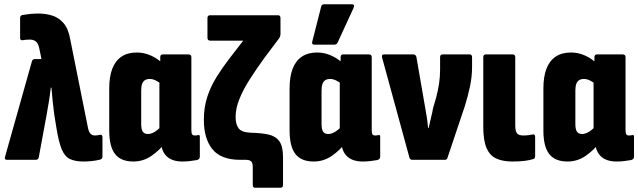

<svg xmlns="http://www.w3.org/2000/svg" viewBox="-20 -755 3015 907"><path d="M375 8Q336 8 311 -3.5Q286 -15 271.5 -50Q257 -85 246 -154L236 -216Q232 -245 229 -275.5Q226 -306 223 -341H220Q216 -306 210.5 -272.5Q205 -239 199 -206L163 -11Q160 0 149 0H14Q-1 0 4 -15L131 -466Q134 -476 145 -476H176L165 -529Q160 -551 149 -559.5Q138 -568 121 -568Q102 -568 87 -565Q75 -564 75 -575V-670Q75 -681 85 -684Q102 -687 121.5 -689Q141 -691 161 -691Q196 -691 226.5 -681.5Q257 -672 280 -646Q303 -620 312 -568L395 -154Q399 -133 407 -124Q415 -115 429 -115Q437 -115 452 -118Q464 -121 464 -106V-15Q464 -4 453 -1Q433 4 412 6Q391 8 375 8Z M610 8Q551 8 523.5 -27.5Q496 -63 496 -138V-337Q496 -393 510.5 -430.5Q525 -468 554 -487.5Q583 -507 626 -507Q661 -507 693 -492.5Q725 -478 750 -454L745 -356Q730 -368 715.5 -375Q701 -382 688 -382Q674 -382 665 -376.5Q656 -371 651.5 -359Q647 -347 647 -327V-169Q647 -144 654.5 -133Q662 -122 679 -122Q694 -122 710.5 -132Q727 -142 745 -161L763 -84Q735 -46 696 -19Q657 8 610 8ZM842 8Q792 8 766 -18Q740 -44 740 -94V-111L733 -128V-413L737 -445V-485Q737 -498 750 -498H870Q884 -498 884 -485V-142Q884 -126 887.5 -120.5Q891 -115 900 -115Q906 -115 909 -115.5Q912 -116 916 -117Q924 -119 924 -109V-15Q924 -3 911 1Q894 4 876.5 6Q859 8 842 8Z M1186 132Q1174 132 1174 119V32Q1174 20 1170.5 13Q1167 6 1160 3Q1153 0 1142 0H1115Q1024 0 983.5 -50Q943 -100 943 -189Q943 -248 959 -297Q975 -346 1002 -389.5Q1029 -433 1061 -475L1129 -563H973Q960 -563 960 -577V-670Q960 -683 973 -683H1293Q1305 -683 1305 -670V-594Q1305 -586 1300 -576L1228 -480Q1191 -429 1160 -380.5Q1129 -332 1111 -287.5Q1093 -243 1093 -203Q1093 -167 1107.5 -148.5Q1122 -130 1164 -128Q1214 -127 1248 -119.5Q1282 -112 1299.5 -88Q1317 -64 1317 -12V119Q1317 132 1304 132Z M1462 8Q1403 8 1375.5 -27.5Q1348 -63 1348 -138V-337Q1348 -393 1362.5 -430.5Q1377 -468 1406 -487.5Q1435 -507 1478 -507Q1513 -507 1545 -492.5Q1577 -478 1602 -454L1597 -356Q1582 -368 1567.5 -375Q1553 -382 1540 -382Q1526 -382 1517 -376.5Q1508 -371 1503.5 -359Q1499 -347 1499 -327V-169Q1499 -144 1506.5 -133Q1514 -122 1531 -122Q1546 -122 1562.5 -132Q1579 -142 1597 -161L1615 -84Q1587 -46 1548 -19Q1509 8 1462 8ZM1694 8Q1644 8 1618 -18Q1592 -44 1592 -94V-111L1585 -128V-413L1589 -445V-485Q1589 -498 1602 -498H1722Q1736 -498 1736 -485V-142Q1736 -126 1739.5 -120.5Q1743 -115 1752 -115Q1758 -115 1761 -115.5Q1764 -116 1768 -117Q1776 -119 1776 -109V-15Q1776 -3 1763 1Q1746 4 1728.5 6Q1711 8 1694 8ZM1465 -544Q1451 -544 1455 -558L1497 -723Q1498 -730 1502.5 -732.5Q1507 -735 1513 -735H1641Q1658 -735 1650 -717L1575 -554Q1571 -544 1558 -544Z M1928 0Q1917 0 1914 -11L1785 -483Q1781 -498 1795 -498H1932Q1944 -498 1947 -486L1986 -261Q1991 -233 1995.5 -205.5Q2000 -178 2002 -151H2005Q2010 -175 2016 -198.5Q2022 -222 2026 -245L2040 -293Q2049 -327 2054 -359.5Q2059 -392 2059 -427V-485Q2059 -498 2071 -498H2199Q2210 -498 2210 -484V-438Q2210 -394 2200.5 -348Q2191 -302 2176 -254L2094 -10Q2092 0 2081 0Z M2401 8Q2355 8 2324.5 -6Q2294 -20 2278.5 -55.5Q2263 -91 2263 -155V-485Q2263 -498 2276 -498H2401Q2414 -498 2414 -485V-162Q2414 -135 2422.5 -125Q2431 -115 2452 -115Q2465 -115 2476.5 -116.5Q2488 -118 2498 -120Q2508 -121 2508 -108V-18Q2508 -5 2497 -3Q2481 2 2457.5 5Q2434 8 2401 8Z M2661 8Q2602 8 2574.5 -27.5Q2547 -63 2547 -138V-337Q2547 -393 2561.5 -430.5Q2576 -468 2605 -487.5Q2634 -507 2677 -507Q2712 -507 2744 -492.5Q2776 -478 2801 -454L2796 -356Q2781 -368 2766.5 -375Q2752 -382 2739 -382Q2725 -382 2716 -376.5Q2707 -371 2702.5 -359Q2698 -347 2698 -327V-169Q2698 -144 2705.5 -133Q2713 -122 2730 -122Q2745 -122 2761.5 -132Q2778 -142 2796 -161L2814 -84Q2786 -46 2747 -19Q2708 8 2661 8ZM2893 8Q2843 8 2817 -18Q2791 -44 2791 -94V-111L2784 -128V-413L2788 -445V-485Q2788 -498 2801 -498H2921Q2935 -498 2935 -485V-142Q2935 -126 2938.5 -120.5Q2942 -115 2951 -115Q2957 -115 2960 -115.5Q2963 -116 2967 -117Q2975 -119 2975 -109V-15Q2975 -3 2962 1Q2945 4 2927.5 6Q2910 8 2893 8Z"/></svg>

Font: Sofia Sans Condensed Black
Style: Regular
Weight: 900
Designer: Botio Nikoltchev, Ani Petrova
Foundry: lettersoup
Version: Version 4.101